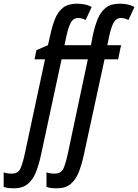

<svg xmlns="http://www.w3.org/2000/svg" viewBox="-141 -785 752 1045"><path d="M-66 240Q-81 240 -94.5 238.5Q-108 237 -121 232V153Q-101 160 -77 160Q-42 160 -29.5 131.5Q-17 103 -6 52L104 -462H47L57 -512L120 -539L132 -592Q143 -643 158.5 -682Q174 -721 202 -743Q230 -765 277 -765Q298 -765 319 -761Q340 -757 358 -747L325 -676Q305 -687 285 -687Q258 -687 244.5 -662Q231 -637 221 -591L210 -539H354L364 -592Q375 -643 391 -682Q407 -721 435 -743Q463 -765 511 -765Q532 -765 552 -761Q572 -757 591 -747L558 -676Q538 -687 518 -687Q491 -687 477.5 -662Q464 -637 454 -591L443 -539H518L502 -462H428L315 59Q304 110 288 151Q272 192 244 216Q216 240 167 240Q152 240 138.5 238.5Q125 237 112 232V153Q131 160 156 160Q192 160 204.5 131.5Q217 103 228 52L337 -462H194L82 59Q71 110 55 151Q39 192 10.5 216Q-18 240 -66 240Z"/></svg>

Font: Noto Sans ExtraCondensed Medium
Style: Italic
Weight: 500
Width: 2
Italic angle: -12°
Designer: Monotype Design Team
Foundry: Monotype Imaging Inc.
Version: Version 2.013; ttfautohint (v1.8.4.7-5d5b)